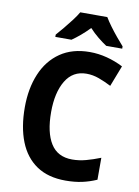

<svg xmlns="http://www.w3.org/2000/svg" viewBox="-101 -1000 782 1077"><g transform="rotate(10 290.5 -462.0)"><path d="M362 -601Q284 -601 243.5 -533.5Q203 -466 203 -355Q203 -239 242.5 -176Q282 -113 365 -113Q404 -113 443 -123.5Q482 -134 525 -151V-26Q484 -8 442 1Q400 10 349 10Q249 10 183.5 -34.5Q118 -79 85.5 -161Q53 -243 53 -356Q53 -463 88 -546.5Q123 -630 191.5 -677Q260 -724 359 -724Q408 -724 456.5 -711.5Q505 -699 550 -676L504 -557Q469 -575 433.5 -588Q398 -601 362 -601ZM421 -934Q434 -912 453.5 -885.5Q473 -859 494.5 -833Q516 -807 534 -787V-774H443Q420 -789 393.5 -810.5Q367 -832 343 -858Q318 -832 292.5 -810.5Q267 -789 245 -774H153V-787Q170 -806 192 -832.5Q214 -859 234.5 -886Q255 -913 267 -934Z"/></g></svg>

Font: Noto Sans SemiCondensed
Style: Bold
Weight: 700
Width: 4
Designer: Monotype Design Team
Foundry: Monotype Imaging Inc.
Version: Version 2.013; ttfautohint (v1.8.4.7-5d5b)